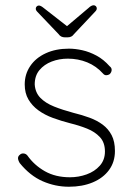

<svg xmlns="http://www.w3.org/2000/svg" viewBox="-20 -700 505 730"><path d="M55 -80Q48 -92 48.5 -99.5Q49 -107 56 -112Q61 -117 69.5 -116.5Q78 -116 84 -109Q110 -72 150.5 -49Q191 -26 246 -26Q279 -26 309.5 -37Q340 -48 359.5 -70Q379 -92 379 -124Q379 -158 360 -178.5Q341 -199 311 -211Q281 -223 248 -231Q213 -240 181.5 -251.5Q150 -263 126 -280.5Q102 -298 88 -322Q74 -346 74 -379Q74 -418 95 -449Q116 -480 154 -497.5Q192 -515 242 -515Q266 -515 293 -509Q320 -503 347 -488.5Q374 -474 397 -448Q405 -442 404.5 -433.5Q404 -425 397 -418Q391 -414 384 -414Q377 -414 372 -420Q346 -449 311.5 -463Q277 -477 238 -477Q205 -477 176.5 -466Q148 -455 130 -433.5Q112 -412 112 -379Q114 -348 133.5 -328Q153 -308 185.5 -295Q218 -282 259 -271Q292 -263 320.5 -252.5Q349 -242 370.5 -226Q392 -210 404.5 -186Q417 -162 417 -126Q417 -84 394.5 -53.5Q372 -23 332.5 -6.5Q293 10 242 10Q190 10 142 -11Q94 -32 55 -80ZM237 -558H227Q211 -558 203 -570L122 -655Q116 -661 116 -667Q116 -672 119.5 -675.5Q123 -679 128 -679Q135 -679 147 -669L238 -598L227 -594L317 -670Q322 -675 327 -677.5Q332 -680 336 -680Q341 -680 344.5 -676.5Q348 -673 348 -668Q348 -665 346.5 -662Q345 -659 342 -656L261 -570Q253 -558 237 -558Z"/></svg>

Font: Quicksand Variable Light
Style: Regular
Weight: 300
Designer: Andrew Paglinawan
Foundry: Andrew Paglinawan
Version: Version 3.004